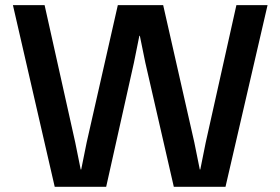

<svg xmlns="http://www.w3.org/2000/svg" viewBox="-20 -720 1081 740"><path d="M190.9 0 29.8 -700.2H151.9L270 -170.9L291 -66.9H293L314 -170.9L434.1 -700.2H608.9L729 -170.9L750 -66.9H752L772.9 -170.9L891.1 -700.2H1011.2L849.1 0H649.9L540 -479L519 -582H517.1L496.1 -478L389.2 0Z"/></svg>

Font: TASA Explorer SemiBold
Style: Regular
Weight: 600
Designer: Weizhong Zhang
Foundry: Local Remote
Version: Version 1.000;Glyphs 3.1.2 (3151)